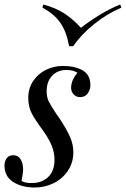

<svg xmlns="http://www.w3.org/2000/svg" viewBox="-37 -822 561 856"><path d="M105 -6Q150 -6 178 -33Q206 -60 206 -109Q206 -141 194 -171.5Q182 -202 154 -241Q120 -287 104.5 -316.5Q89 -346 89 -386Q89 -427 110 -459.5Q131 -492 166.5 -510Q202 -528 244 -528Q296 -528 331 -508.5Q366 -489 366 -441Q366 -423 354.5 -406Q343 -389 320 -389Q303 -389 291.5 -401Q280 -413 280 -431Q280 -463 308 -498Q289 -510 258 -510Q220 -510 195.5 -484.5Q171 -459 171 -415Q171 -389 180 -370.5Q189 -352 213 -316L231 -290Q261 -244 275.5 -211Q290 -178 290 -143Q290 -98 266.5 -62Q243 -26 203.5 -6Q164 14 118 14Q61 14 22 -10.5Q-17 -35 -17 -85Q-17 -102 -7.5 -116Q2 -130 22 -130Q44 -130 55 -112Q66 -94 66 -67Q66 -50 59 -15Q69 -10 78.5 -8Q88 -6 105 -6ZM499 -802 504 -788Q439 -760 382 -714Q325 -668 289 -616H271Q260 -679 233 -719Q206 -759 152 -788L156 -802Q214 -786 251.5 -761Q289 -736 324 -698Q362 -728 408 -756Q454 -784 499 -802Z"/></svg>

Font: Playfair Display
Style: Italic
Weight: 400
Italic angle: -14°
Designer: Claus Eggers Sørensen
Foundry: Claus Eggers Sørensen
Version: Version 1.200; ttfautohint (v1.6)